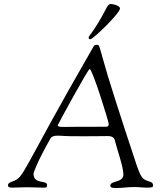

<svg xmlns="http://www.w3.org/2000/svg" viewBox="-20 -944 811 968"><path d="M427 -754C427 -750 430 -746 435 -746C450 -746 585 -878 585 -901C585 -917 546 -924 538 -924C535 -924 526 -922 518 -906C450 -775 427 -767 427 -754ZM20 -9C20 -2 26 2 40 2C83 1 98 0 115 0C132 0 151 1 202 2C211 2 217 3 217 -12C217 -38 149 -12 149 -69C149 -74 172 -137 234 -245C240 -256 252 -260 269 -260C308 -260 273 -257 403 -257C468 -257 503 -258 524 -258C557 -258 559 -238 561 -229C570 -191 602 -103 602 -65C602 -20 536 -36 536 -7C536 3 553 4 563 4C600 4 619 -1 656 -1C684 -1 698 2 721 2C748 2 752 -1 752 -8C752 -20 746 -25 736 -28C699 -40 695 -42 672 -102C666 -118 559 -444 524 -560C477 -718 484 -718 468 -718C458 -718 456 -718 445 -698C81 -66 105 -52 45 -30C33 -26 20 -21 20 -9ZM271 -312C271 -316 424 -596 432 -596C446 -596 528 -331 528 -320C528 -313 529 -305 512 -305C319 -305 324 -304 304 -304C285 -304 271 -305 271 -312Z"/></svg>

Font: OFL Sorts Mill Goudy
Style: Italic
Weight: 500
Italic angle: -6°
Version: Version 003.000